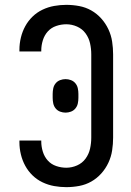

<svg xmlns="http://www.w3.org/2000/svg" viewBox="-20 -763 540 791"><path d="M253 8Q228 8 203 3.5Q178 -1 155 -12Q132 -23 114 -40.5Q96 -58 84 -80Q72 -102 66 -127Q60 -152 60 -177V-184H150V-180Q150 -159 156.5 -138Q163 -117 177 -101.5Q191 -86 211.5 -79Q232 -72 253 -72Q276 -72 297.5 -81.5Q319 -91 332.5 -109.5Q346 -128 351 -150.5Q356 -173 356 -196V-539Q356 -562 351 -584.5Q346 -607 332.5 -625.5Q319 -644 297.5 -653.5Q276 -663 253 -663Q232 -663 211.5 -656Q191 -649 177 -633.5Q163 -618 156.5 -597Q150 -576 150 -555V-551H60V-558Q60 -583 66 -608Q72 -633 84 -655Q96 -677 114 -694.5Q132 -712 155 -723Q178 -734 203 -738.5Q228 -743 253 -743Q280 -743 306.5 -738Q333 -733 356 -720Q379 -707 397 -687Q415 -667 426.5 -642.5Q438 -618 442 -591.5Q446 -565 446 -539V-196Q446 -170 442 -143.5Q438 -117 426.5 -92.5Q415 -68 397 -48Q379 -28 356 -15Q333 -2 306.5 3Q280 8 253 8ZM250 -299Q239 -299 228 -303Q217 -307 209.5 -316Q202 -325 199.5 -336.5Q197 -348 197 -360V-376Q197 -388 199.5 -399.5Q202 -411 209.5 -420Q217 -429 228 -433Q239 -437 250 -437Q261 -437 272 -433Q283 -429 290.5 -420Q298 -411 300.5 -399.5Q303 -388 303 -376V-360Q303 -348 300.5 -336.5Q298 -325 290.5 -316Q283 -307 272 -303Q261 -299 250 -299Z"/></svg>

Font: Iosevka Term Curly Medium
Style: Regular
Weight: 500
Designer: Belleve Invis
Foundry: Belleve Invis
Version: Version 32.3.0